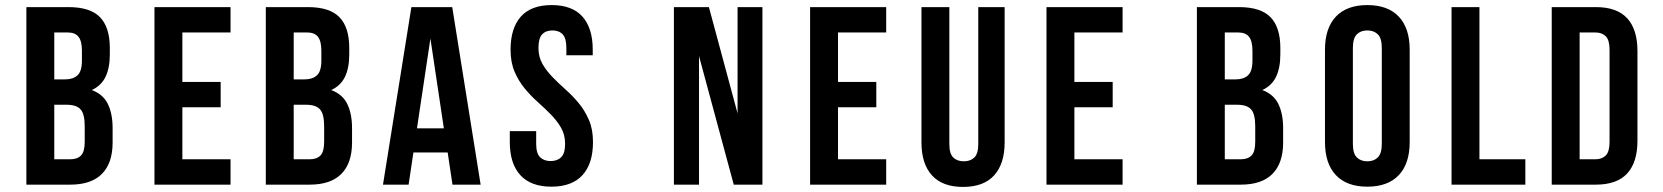

<svg xmlns="http://www.w3.org/2000/svg" viewBox="-20 -728 6556 757"><path d="M250 -700Q336 -700 374.5 -660Q413 -620 413 -539V-514Q413 -460 396 -425Q379 -390 342 -373Q387 -356 405.5 -317.5Q424 -279 424 -223V-166Q424 -85 382 -42.5Q340 0 257 0H84V-700ZM194 -315V-100H257Q285 -100 299.5 -115Q314 -130 314 -169V-230Q314 -279 297.5 -297Q281 -315 243 -315ZM194 -600V-415H237Q268 -415 285.5 -431Q303 -447 303 -489V-528Q303 -566 289.5 -583Q276 -600 247 -600Z M699 -405H850V-305H699V-100H889V0H589V-700H889V-600H699Z M1194 -700Q1280 -700 1318.5 -660Q1357 -620 1357 -539V-514Q1357 -460 1340 -425Q1323 -390 1286 -373Q1331 -356 1349.5 -317.5Q1368 -279 1368 -223V-166Q1368 -85 1326 -42.5Q1284 0 1201 0H1028V-700ZM1138 -315V-100H1201Q1229 -100 1243.5 -115Q1258 -130 1258 -169V-230Q1258 -279 1241.5 -297Q1225 -315 1187 -315ZM1138 -600V-415H1181Q1212 -415 1229.5 -431Q1247 -447 1247 -489V-528Q1247 -566 1233.5 -583Q1220 -600 1191 -600Z M1875 0H1764L1745 -127H1610L1591 0H1490L1602 -700H1763ZM1624 -222H1730L1677 -576Z M1993 -532Q1993 -617 2033.5 -662.5Q2074 -708 2155 -708Q2236 -708 2276.5 -662.5Q2317 -617 2317 -532V-510H2213V-539Q2213 -577 2198.5 -592.5Q2184 -608 2158 -608Q2132 -608 2117.5 -592.5Q2103 -577 2103 -539Q2103 -503 2119 -475.5Q2135 -448 2159 -423.5Q2183 -399 2210.5 -374.5Q2238 -350 2262 -321Q2286 -292 2302 -255Q2318 -218 2318 -168Q2318 -83 2276.5 -37.5Q2235 8 2154 8Q2073 8 2031.5 -37.5Q1990 -83 1990 -168V-211H2094V-161Q2094 -123 2109.5 -108Q2125 -93 2151 -93Q2177 -93 2192.5 -108Q2208 -123 2208 -161Q2208 -197 2192 -224.5Q2176 -252 2152 -276.5Q2128 -301 2100.5 -325.5Q2073 -350 2049 -379Q2025 -408 2009 -445Q1993 -482 1993 -532Z M2736 -507V0H2637V-700H2775L2888 -281V-700H2986V0H2873Z M3284 -405H3435V-305H3284V-100H3474V0H3174V-700H3474V-600H3284Z M3723 -700V-160Q3723 -122 3738.5 -107Q3754 -92 3780 -92Q3806 -92 3821.5 -107Q3837 -122 3837 -160V-700H3941V-167Q3941 -82 3899.5 -36.5Q3858 9 3777 9Q3696 9 3654.5 -36.5Q3613 -82 3613 -167V-700Z M4216 -405H4367V-305H4216V-100H4406V0H4106V-700H4406V-600H4216Z M4865 -700Q4951 -700 4989.5 -660Q5028 -620 5028 -539V-514Q5028 -460 5011 -425Q4994 -390 4957 -373Q5002 -356 5020.5 -317.5Q5039 -279 5039 -223V-166Q5039 -85 4997 -42.5Q4955 0 4872 0H4699V-700ZM4809 -315V-100H4872Q4900 -100 4914.5 -115Q4929 -130 4929 -169V-230Q4929 -279 4912.5 -297Q4896 -315 4858 -315ZM4809 -600V-415H4852Q4883 -415 4900.5 -431Q4918 -447 4918 -489V-528Q4918 -566 4904.5 -583Q4891 -600 4862 -600Z M5314 -161Q5314 -123 5329.5 -107.5Q5345 -92 5371 -92Q5397 -92 5412.5 -107.5Q5428 -123 5428 -161V-539Q5428 -577 5412.5 -592.5Q5397 -608 5371 -608Q5345 -608 5329.5 -592.5Q5314 -577 5314 -539ZM5204 -532Q5204 -617 5247 -662.5Q5290 -708 5371 -708Q5452 -708 5495 -662.5Q5538 -617 5538 -532V-168Q5538 -83 5495 -37.5Q5452 8 5371 8Q5290 8 5247 -37.5Q5204 -83 5204 -168Z M5703 -700H5813V-100H5994V0H5703Z M6098 -700H6272Q6355 -700 6395.5 -656Q6436 -612 6436 -527V-173Q6436 -88 6395.5 -44Q6355 0 6272 0H6098ZM6208 -600V-100H6270Q6296 -100 6311 -115Q6326 -130 6326 -168V-532Q6326 -570 6311 -585Q6296 -600 6270 -600Z"/></svg>

Font: Bebas Neue Bold
Style: Regular
Weight: 700
Designer: Ryoichi Tsunekawa & LGV (GE)
Foundry: Free Software Foundation, Inc.
Version: Version 1.003 August 13, 2016